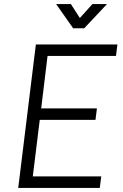

<svg xmlns="http://www.w3.org/2000/svg" viewBox="-20 -917 598 937"><path d="M69 0 155 -700H553L546 -644H212L181 -388H453L446 -332H174L140 -56H474L467 0ZM337 -779 254 -897H326L393 -793L338 -794L431 -897H502L391 -779Z"/></svg>

Font: Inclusive Sans Light
Style: Italic
Weight: 300
Italic angle: -7°
Designer: Olivia King
Foundry: Olivia King
Version: Version 2.004